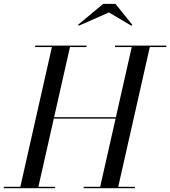

<svg xmlns="http://www.w3.org/2000/svg" viewBox="-60 -990 895 1010"><path d="M207 -366V-373.5H567V-366ZM395 -742.5H308L142 -7.5H230V0H-40V-7.5H47L213 -742.5H125V-750H395ZM815 -750V-742.5H728L562 -7.5H650V0H380V-7.5H467L633 -742.5H545V-750ZM355 -855 350.5 -859.5 482.5 -969.5H547.5L636 -859.5L631.5 -854.5L513 -924.5Z"/></svg>

Font: Bodoni Moda 28pt
Style: Italic
Weight: 400
Italic angle: -13°
Designer: Owen Earl
Foundry: indestructible type
Version: Version 2.004